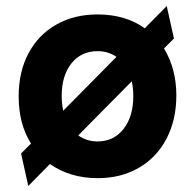

<svg xmlns="http://www.w3.org/2000/svg" viewBox="-20 -577 647 638"><path d="M566 -260Q566 -179 533.5 -116.5Q501 -54 441.5 -19.5Q382 15 305 15Q213 15 146 -32L74 41L50 -67L83 -100Q42 -165 42 -257Q42 -338 74.5 -399.5Q107 -461 166.5 -495Q226 -529 304 -529Q397 -529 461 -483L534 -557L558 -449L525 -416Q566 -348 566 -260ZM190 -209 367 -388Q340 -407 304 -407Q250 -407 217.5 -366.5Q185 -326 185 -258Q185 -234 190 -209ZM423 -258Q423 -282 418 -307L240 -127Q268 -107 304 -107Q358 -107 390.5 -148.5Q423 -190 423 -258Z"/></svg>

Font: Secular One
Style: Regular
Weight: 400
Designer: Michal Sahar
Foundry: Hagilda
Version: Version 1.000